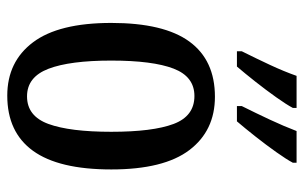

<svg xmlns="http://www.w3.org/2000/svg" viewBox="-170 -636 816 515"><g transform="rotate(90 237.5 -378.0)"><path d="M236 10Q145 10 93 -59Q41 -128 41 -269Q41 -410 91 -478.5Q141 -547 239 -547Q330 -547 382 -478.5Q434 -410 434 -269Q434 -128 384 -59Q334 10 236 10ZM238 -43Q291 -43 312 -100.5Q333 -158 333 -269Q333 -380 312 -436Q291 -492 237 -492Q185 -492 163.5 -436Q142 -380 142 -269Q142 -158 164 -100.5Q186 -43 238 -43ZM264 -619Q283 -657 300.5 -694.5Q318 -732 331 -766H416V-756Q407 -739 387.5 -711.5Q368 -684 345.5 -655.5Q323 -627 305 -606H264ZM117 -619Q136 -657 153.5 -694.5Q171 -732 183 -766H269V-756Q260 -739 240.5 -711.5Q221 -684 198.5 -655.5Q176 -627 158 -606H117Z"/></g></svg>

Font: Noto Serif Lao ExtraCondensed Medium
Style: Regular
Weight: 500
Width: 2
Designer: Monotype Design Team
Foundry: Monotype Imaging Inc.
Version: Version 2.003; ttfautohint (v1.8.4.7-5d5b)